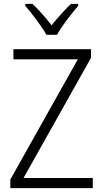

<svg xmlns="http://www.w3.org/2000/svg" viewBox="-20 -967 530 987"><path d="M219 -788H273C296 -832 348 -897 382 -937V-947H345C309 -913 277 -876 245 -837C216 -875 179 -917 147 -947H110V-937C144 -898 194 -832 219 -788ZM457 0V-52H101L448 -670V-714H49V-662H380L33 -44V0Z"/></svg>

Font: Noto Sans Armenian SemiCondensed Light
Style: Regular
Weight: 300
Width: 4
Designer: Monotype Design Team
Foundry: Monotype Imaging Inc.
Version: Version 2.008